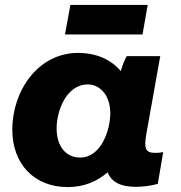

<svg xmlns="http://www.w3.org/2000/svg" viewBox="-20 -748 737 780"><path d="M531 11C563 11 596 6 621 -1L643 -130C633 -128 622 -127 610 -127C570 -127 565 -146 574 -201L631 -520H495C486 -505 477 -482 471 -459C432 -505 373 -533 297 -533C135 -533 30 -380 30 -221C30 -82 119 12 255 12C321 12 375 -11 417 -48C433 -9 469 11 531 11ZM337 -405C382 -405 428 -366 428 -287C428 -222 392 -108 306 -108C246 -108 210 -155 210 -227C210 -295 248 -405 337 -405ZM244 -608H559L580 -728H266Z"/></svg>

Font: Fixel Display ExtraBold
Style: Italic
Weight: 800
Italic angle: -10°
Designer: AlfaBravo + MacPaw
Foundry: Kyrylo Tkachov, Marchela Mozhyna, Serhii Makarenko, Maria Weinstein, Zakhar Kryvoshyya
Version: Version 1.210;Glyphs 3.2 (3217)